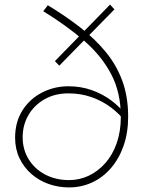

<svg xmlns="http://www.w3.org/2000/svg" viewBox="-20 -805 640 839"><path d="M282 14Q235 14 192.5 -1Q150 -16 117 -45Q84 -74 65 -114Q46 -154 46 -203Q46 -272 78 -322.5Q110 -373 163.5 -400.5Q217 -428 279 -428Q333 -428 380 -411.5Q427 -395 465.5 -366.5Q504 -338 532 -301V-268Q504 -306 465.5 -335Q427 -364 380 -380.5Q333 -397 279 -397Q220 -397 175 -371.5Q130 -346 104.5 -302.5Q79 -259 79 -205Q79 -152 105 -109.5Q131 -67 177 -42.5Q223 -18 282 -18Q327 -18 367.5 -37Q408 -56 440 -92Q472 -128 490 -179.5Q508 -231 508 -295Q508 -401 465.5 -481.5Q423 -562 346.5 -628Q270 -694 169 -756L189 -782Q265 -736 329 -686.5Q393 -637 440.5 -580Q488 -523 514 -453Q540 -383 540 -295Q540 -225 520 -168Q500 -111 464.5 -70Q429 -29 382 -7.5Q335 14 282 14ZM239 -518 220 -538 461 -785 480 -764Z"/></svg>

Font: BioRhyme ExtraBold ExtraLight
Style: Regular
Weight: 250
Version: Version 1.600;gftools[0.9.33]